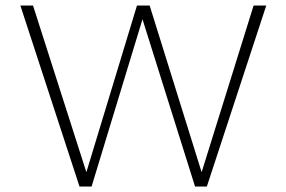

<svg xmlns="http://www.w3.org/2000/svg" viewBox="-20 -678 1041 698"><path d="M902 -658H948L732 0H689L498 -608L313 0H269L54 -658H100L294 -52L478 -658H524L713 -52Z"/></svg>

Font: EauTest Light
Style: Regular
Weight: 300
Designer: Christian Thalmann (Catharsis Fonts)
Version: Version 0.001;PS 000.001;hotconv 1.0.88;makeotf.lib2.5.64775